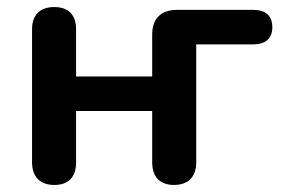

<svg xmlns="http://www.w3.org/2000/svg" viewBox="-20 -517 801 545"><path d="M134 8C175 8 196 -15 196 -56V-202H412V-56C412 -15 434 8 474 8C514 8 537 -15 537 -56V-391H699C734 -391 753 -408 753 -440C753 -472 734 -489 699 -489H482C437 -489 412 -464 412 -419V-300H196V-434C196 -475 174 -497 134 -497C94 -497 71 -475 71 -434V-56C71 -15 94 8 134 8Z"/></svg>

Font: Nunito
Style: Bold
Weight: 700
Designer: Vernon Adams
Foundry: Vernon Adams
Version: Version 3.602